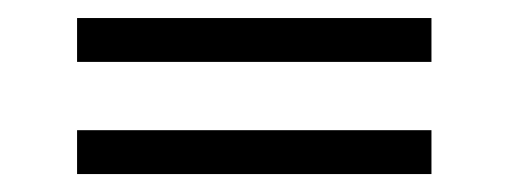

<svg xmlns="http://www.w3.org/2000/svg" viewBox="-20 -338 567 214"><path d="M460.9 -192.9V-144H65.9V-192.9ZM460.9 -317.9V-269H65.9V-317.9Z"/></svg>

Font: Linux Biolinum
Style: Regular
Weight: 400
Designer: Philipp H. Poll
Foundry: Philipp H. Poll
Version: Version 0.6.4